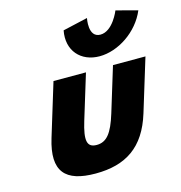

<svg xmlns="http://www.w3.org/2000/svg" viewBox="-116 -892 953 1011"><g transform="rotate(-15 360.5 -386.5)"><path d="M604 -788C604 -788 563.7 -685 495.2 -685C426.7 -685 448.8 -788 448.8 -788L313.3 -757C292.6 -650 360 -576 461.9 -576C563.2 -576 675.9 -650 720.6 -757ZM192.7 -513H369.7L295.1 -269C264.2 -168 272 -129 325.9 -129C379.9 -129 411.5 -168 442.4 -269L517 -513H694L606.2 -226C553.6 -54 446.5 15 281.9 15C117.3 15 52.4 -54 105 -226Z"/></g></svg>

Font: Hussar
Style: BdSuprConOblThree
Weight: 700
Foundry: Cannot Into Space Fonts
Version: Version 2.00